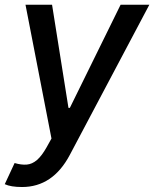

<svg xmlns="http://www.w3.org/2000/svg" viewBox="-31 -565 635 790"><path d="M59.7 204.5Q13.5 204.5 -11.4 192.8L29.1 105.8Q56.8 114 79 112.2Q101.2 110.4 121.1 93.4Q141 76.3 160.9 40.8L180.8 5L73.9 -545.5H183.2L250.7 -121.1H256.4L465.2 -545.5H583.5L256.4 72.1Q186.4 204.5 59.7 204.5Z"/></svg>

Font: Karasuma Gothic
Style: Medium Italic
Weight: 500
Italic angle: 9.39998°
Designer: Rasmus Andersson / Ryoko Nishizuka
Foundry: Genbu
Version: Version 1.00